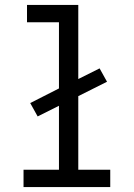

<svg xmlns="http://www.w3.org/2000/svg" viewBox="-20 -755 540 775"><path d="M75 0V-70H218V-328L132 -285L102 -339L218 -398V-665H89V-735H296V-436L382 -479L412 -425L296 -367V-70H425V0Z"/></svg>

Font: Iosevka
Style: Regular
Weight: 400
Monospace: yes
Designer: Belleve Invis
Foundry: Belleve Invis
Version: Version 33.2.3; ttfautohint (v1.8.4)